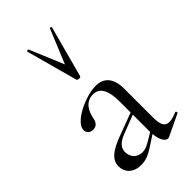

<svg xmlns="http://www.w3.org/2000/svg" viewBox="-228 -800 876 876"><g transform="rotate(-45 210.0 -361.5)"><path d="M314 6 417 -43C423 -46 419 -56 413 -54C392 -45 376 -41 363 -41C336 -41 325 -62 325 -108V-295C325 -359 297 -396 242 -396C175 -396 60 -342 60 -292C60 -277 70 -262 93 -262C121 -262 128 -285 131 -303C137 -332 155 -377 206 -377C244 -377 269 -348 269 -265V-197L159 -156C86 -129 56 -102 56 -62C56 -24 83 7 134 7C163 7 186 -2 218 -23L270 -57C274 -14 290 8 306 8C310 8 312 7 314 6ZM132 -726 200 -477C203 -471 221 -470 223 -477L290 -726C292 -729 281 -732 280 -729L212 -564L143 -729C141 -733 131 -730 132 -726ZM123 -87C123 -113 139 -132 176 -147L269 -183V-76V-71L227 -46C206 -34 193 -30 179 -30C144 -30 123 -56 123 -87Z"/></g></svg>

Font: Cormorant Garamond
Style: Regular
Weight: 400
Designer: Christian Thalmann (Catharsis Fonts)
Foundry: Catharsis Fonts
Version: Version 4.002;Glyphs 3.4 (3410)